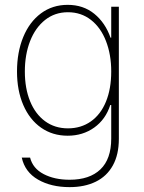

<svg xmlns="http://www.w3.org/2000/svg" viewBox="-20 -558 591 788"><path d="M69.3 88.9H103.5Q114.7 133.3 159.2 156.5Q203.6 179.7 265.6 179.7Q347.7 179.7 392.1 137.2Q436.5 94.7 436.5 10.7V-127H432.6Q413.6 -67.9 366.7 -34.4Q319.8 -1 257.8 -1Q195.8 -1 148.7 -33.9Q101.6 -66.9 75.7 -126.7Q49.8 -186.5 49.8 -264.6Q49.8 -343.8 75.4 -406Q101.1 -468.3 148.2 -503.2Q195.3 -538.1 257.8 -538.1Q321.8 -538.1 366.9 -501.5Q412.1 -464.8 433.6 -403.3H436.5V-530.3H467.8V11.7Q467.8 76.7 443.1 121.1Q418.5 165.5 373 187.7Q327.6 210 265.6 210Q189.9 210 136.2 179.2Q82.5 148.4 69.3 88.9ZM436.5 -264.6Q436.5 -334 415 -389.4Q393.6 -444.8 353.3 -476.3Q313 -507.8 258.8 -507.8Q205.1 -507.8 165 -476.1Q125 -444.3 103.5 -389.2Q82 -334 82 -264.6Q82 -195.3 103.5 -142.6Q125 -89.8 165 -60.5Q205.1 -31.2 258.8 -31.2Q312.5 -31.2 352.8 -59.6Q393.1 -87.9 414.8 -140.6Q436.5 -193.4 436.5 -264.6Z"/></svg>

Font: Pretendard GOV Thin
Style: Regular
Weight: 100
Designer: Base glyphs from Inter by Rasmus Andersson; Hangeul glyphs from Noto Sans CJK(Source Han Sans) by Jang Soo-young and Kan
Foundry: Kil Hyung-jin
Version: Version 1.309